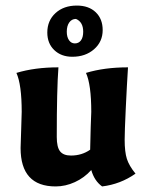

<svg xmlns="http://www.w3.org/2000/svg" viewBox="-20 -659 530 690"><path d="M54 -127 56 -190 58 -257Q58 -355 39 -397Q105 -417 190 -417Q184 -338 184 -167Q184 -130 196 -115Q208 -100 235 -100Q274 -100 304 -121Q306 -181 306 -203L308 -257Q308 -355 289 -397Q355 -417 440 -417Q436 -355 432 -270Q428 -185 428 -157Q428 -113 436 -88Q444 -63 467 -35Q413 3 347 11Q319 -9 308 -48Q283 -20 249 -4.5Q215 11 180 11Q54 11 54 -127ZM150 -542Q150 -585 179.5 -612Q209 -639 256 -639Q299 -639 324 -615Q349 -591 349 -551Q349 -509 318 -482Q287 -455 240 -455Q200 -455 175 -479Q150 -503 150 -542ZM279 -545Q279 -580 253 -591Q238 -591 229 -578.5Q220 -566 220 -545Q220 -526 228 -514.5Q236 -503 249 -503Q263 -503 271 -514Q279 -525 279 -545Z"/></svg>

Font: Mirza
Style: Bold
Weight: 700
Designer: Arabic design by Kourosh Beigpour, Latin design by Eduardo Tunni, engineering by Lasse Fister
Version: Version 1.0010g